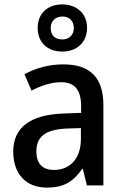

<svg xmlns="http://www.w3.org/2000/svg" viewBox="-20 -841 561 871"><path d="M262 -607C328 -607 375 -648 375 -715C375 -780 327 -821 262 -821C196 -821 151 -780 151 -714C151 -648 196 -607 262 -607ZM263 -662C228 -662 210 -682 210 -714C210 -746 232 -766 263 -766C294 -766 315 -746 315 -714C315 -682 293 -662 263 -662ZM267 -549C201 -549 139 -531 91 -504L123 -430C166 -452 211 -468 257 -468C316 -468 348 -437 348 -359V-329L266 -326C116 -320 40 -262 40 -153C40 -51 99 10 192 10C271 10 312 -17 353 -75H356L374 0H449V-364C449 -488 390 -549 267 -549ZM285 -258 347 -260V-211C347 -119 296 -70 224 -70C176 -70 145 -96 145 -154C145 -218 182 -254 285 -258Z"/></svg>

Font: Noto Sans Arabic UI SmCn Md
Style: Regular
Weight: 500
Width: 4
Designer: Monotype Design Team, Nadine Chahine and Nizar Qandah
Foundry: Monotype Imaging Inc.
Version: Version 2.010